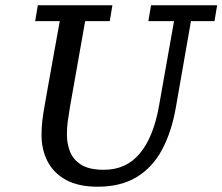

<svg xmlns="http://www.w3.org/2000/svg" viewBox="-20 -690 841 726"><path d="M349 16Q277 16 230 -9.5Q183 -35 160 -79.5Q137 -124 137 -180Q137 -207 140 -233Q143 -259 149 -292L161 -360Q172 -423 183.5 -485.5Q195 -548 206 -610H113L123 -670H405L395 -610H302L245 -288Q239 -252 236 -229.5Q233 -207 233 -180Q233 -148 244.5 -117.5Q256 -87 286.5 -67.5Q317 -48 373 -48Q457 -48 508.5 -109.5Q560 -171 581 -288L638 -610H541L551 -670H801L791 -610H702L645 -284Q629 -192 593 -124.5Q557 -57 497 -20.5Q437 16 349 16Z"/></svg>

Font: Source Serif 4 Caption
Style: Italic
Weight: 400
Italic angle: -12°
Designer: Frank Grießhammer
Foundry: Adobe Systems Incorporated
Version: Version 4.004;hotconv 1.0.117;makeotfexe 2.5.65602